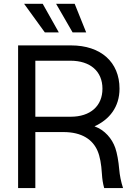

<svg xmlns="http://www.w3.org/2000/svg" viewBox="-20 -959 699 979"><path d="M72.3 0H160.2V-285.6H303.7C398.4 -285.6 453.1 -246.6 477.5 -189.5C489.7 -161.1 496.6 -122.1 499.5 -74.2C501.5 -43 504.4 -25.4 511.2 0H607.4C596.7 -32.7 590.3 -66.9 587.9 -95.2C584.5 -137.2 576.7 -179.2 567.9 -204.6C551.3 -252 515.1 -295.4 461.9 -314.9C537.6 -349.1 589.4 -413.1 589.4 -506.8C589.4 -642.6 494.1 -727.5 342.3 -727.5H72.3ZM350.1 -793.9H419.4L360.8 -939.5H266.1ZM208.5 -793.9H279.8L197.8 -939.5H103ZM160.2 -363.8V-649.4H339.4C440.4 -649.4 502.4 -595.2 502.4 -506.8C502.4 -418.5 440.9 -363.8 340.3 -363.8Z"/></svg>

Font: Raveo Display Display
Style: Regular
Weight: 400
Designer: Jakub Foglar, Rasmus Andersson (Inter)
Foundry: Jakubfoglar.com
Version: Version 1.100;Glyphs 3.2.3 (3260)